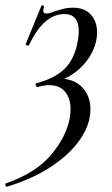

<svg xmlns="http://www.w3.org/2000/svg" viewBox="-57 -428 423 724"><path d="M-36 264Q77 225 135 156.5Q193 88 206 17Q209 -1 209 -17Q209 -57 188.5 -82Q168 -107 127 -107Q111 -107 85 -100H84Q80 -100 78 -106.5Q76 -113 80 -114Q152 -133 188.5 -170.5Q225 -208 236 -272Q240 -291 240 -310Q240 -375 186 -375Q107 -375 52 -257Q51 -256 48 -256Q45 -256 42 -258Q39 -260 40 -262L99 -406Q101 -408 102 -408Q105 -408 107.5 -406Q110 -404 109 -401Q106 -392 106 -387Q106 -377 118 -377Q129 -377 148 -385Q170 -392 185 -395.5Q200 -399 218 -399Q262 -399 285.5 -373Q309 -347 309 -306Q309 -266 288 -226.5Q267 -187 230 -158Q193 -129 148 -119L159 -133Q222 -132 253 -99Q284 -66 284 -16Q284 0 281 15Q273 62 235 111.5Q197 161 129.5 204.5Q62 248 -31 276Q-34 277 -36 271.5Q-38 266 -36 264Z"/></svg>

Font: Cormorant Garamond Medium
Style: Italic
Weight: 500
Italic angle: -10°
Designer: Christian Thalmann (Catharsis Fonts)
Foundry: Catharsis Fonts
Version: Version 4.000